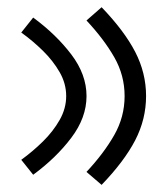

<svg xmlns="http://www.w3.org/2000/svg" viewBox="-20 -596 471 541"><path d="M223.8 -325.3Q223.8 -386 181 -442.5Q138.2 -498.9 73.5 -546.5L39.9 -504.3Q72.2 -481.2 101.1 -452.8Q129.9 -424.4 148.2 -392.4Q166.5 -360.4 166.5 -325.3Q166.5 -290.5 148.2 -258.2Q129.9 -225.9 101.1 -197.5Q72.2 -169.1 39.9 -145.7L73.5 -103.6Q138.2 -151.1 181 -207.9Q223.8 -264.6 223.8 -325.3ZM391.6 -325.3Q391.6 -390.5 360.9 -449.9Q330.1 -509.3 266.3 -575.6L223.7 -538.3Q272.7 -485.9 301.9 -434.9Q331.1 -383.9 331.1 -325.3Q331.1 -266.7 301.9 -215.4Q272.7 -164.1 223.7 -111.6L266.3 -75.1Q330.1 -141.4 360.9 -200.7Q391.6 -260.1 391.6 -325.3Z"/></svg>

Font: Estedad-FD VF
Style: Regular
Weight: 100
Designer: Amin Abedi
Version: Version 7.3